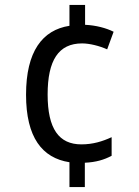

<svg xmlns="http://www.w3.org/2000/svg" viewBox="-20 -744 560 774"><path d="M323 -644V-724H260V-640C151 -623 85 -537 85 -362C85 -190 150 -107 260 -90V10H322V-88C367 -90 400 -100 430 -116V-191C393 -174 355 -162 308 -162C218 -162 172 -224 172 -363C172 -501 216 -569 311 -569C341 -569 381 -559 412 -545L438 -616C408 -631 367 -642 323 -644Z"/></svg>

Font: Noto Sans Lao Looped SemiCondensed
Style: Regular
Weight: 400
Width: 4
Designer: Mark Frömberg, Ben Mitchell
Foundry: The Fontpad Ltd
Version: Version 1.003